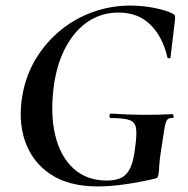

<svg xmlns="http://www.w3.org/2000/svg" viewBox="-20 -656 673 688"><path d="M330 12Q226 12 160.5 -32Q95 -76 69.5 -151Q44 -226 61 -319Q74 -389 109.5 -447Q145 -505 197 -547.5Q249 -590 313 -613Q377 -636 447 -636Q491 -636 533.5 -627.5Q576 -619 599 -607Q606 -603 607 -599Q608 -595 607 -584L591 -450Q590 -447 585.5 -447Q581 -447 580 -450Q563 -524 519 -567.5Q475 -611 405 -611Q345 -611 297.5 -580Q250 -549 218 -491.5Q186 -434 174 -356Q159 -251 177.5 -173Q196 -95 243.5 -52Q291 -9 363 -9Q395 -9 415.5 -19.5Q436 -30 447.5 -55.5Q459 -81 464 -126Q471 -174 467.5 -196.5Q464 -219 443.5 -226Q423 -233 377 -233Q372 -233 372.5 -241Q373 -249 377 -249Q438 -245 489.5 -244.5Q541 -244 598 -247Q601 -247 602 -240Q603 -233 598 -233Q585 -234 579 -226.5Q573 -219 569 -194Q565 -169 557 -116Q552 -83 551 -67Q550 -51 549.5 -43.5Q549 -36 547 -28Q546 -22 544 -20Q542 -18 536 -16Q485 -4 431 4Q377 12 330 12Z"/></svg>

Font: Cormorant Garamond Light
Style: Italic
Weight: 300
Italic angle: -10°
Designer: Christian Thalmann (Catharsis Fonts)
Foundry: Catharsis Fonts
Version: Version 4.001